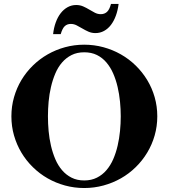

<svg xmlns="http://www.w3.org/2000/svg" viewBox="-20 -927 845 962"><path d="M574.2 -907.2Q570.3 -875 560.5 -848.4Q550.8 -821.8 535.9 -802.2Q521 -782.7 501.2 -772Q481.4 -761.2 458 -761.2Q439.5 -761.2 423.3 -768.3Q407.2 -775.4 392.6 -784.2Q377.9 -793 364 -800Q350.1 -807.1 335 -807.1Q316.4 -807.1 304.4 -795.9Q292.5 -784.7 284.2 -755.9H246.1Q249.5 -787.6 259.3 -814.5Q269 -841.3 283.9 -860.6Q298.8 -879.9 318.6 -890.9Q338.4 -901.9 361.8 -901.9Q380.9 -901.9 397 -894.8Q413.1 -887.7 427.5 -878.9Q441.9 -870.1 455.8 -863Q469.7 -856 484.9 -856Q503.4 -856 515.9 -867.2Q528.3 -878.4 536.1 -907.2ZM768.1 -344.2Q768.1 -294.4 754.9 -248.3Q741.7 -202.1 717.5 -162.1Q693.4 -122.1 659.9 -89.4Q626.5 -56.6 585.7 -33.4Q544.9 -10.3 498.3 2.4Q451.7 15.1 401.9 15.1Q352.1 15.1 305.7 2.4Q259.3 -10.3 218.8 -33.4Q178.2 -56.6 144.8 -89.4Q111.3 -122.1 87.4 -162.1Q63.5 -202.1 50.3 -248Q37.1 -293.9 37.1 -344.2Q37.1 -394 50.3 -440.2Q63.5 -486.3 87.4 -526.1Q111.3 -565.9 144.8 -598.6Q178.2 -631.3 218.8 -654.5Q259.3 -677.7 305.7 -690.4Q352.1 -703.1 401.9 -703.1Q451.7 -703.1 498.3 -690.4Q544.9 -677.7 585.7 -654.5Q626.5 -631.3 659.9 -598.6Q693.4 -565.9 717.5 -526.1Q741.7 -486.3 754.9 -440.2Q768.1 -394 768.1 -344.2ZM585 -344.2Q585 -379.9 581.3 -417.7Q577.6 -455.6 569.3 -491.2Q561 -526.9 547.4 -558.3Q533.7 -589.8 513.4 -613.8Q493.2 -637.7 465.6 -651.4Q438 -665 401.9 -665Q365.7 -665 338.4 -651.1Q311 -637.2 290.8 -613.8Q270.5 -590.3 257.1 -558.6Q243.7 -526.9 235.4 -491.2Q227.1 -455.6 223.6 -417.7Q220.2 -379.9 220.2 -344.2Q220.2 -308.1 223.6 -270.3Q227.1 -232.4 235.4 -196.8Q243.7 -161.1 257.1 -129.6Q270.5 -98.1 290.8 -74.5Q311 -50.8 338.4 -36.9Q365.7 -22.9 401.9 -22.9Q438 -22.9 465.6 -36.9Q493.2 -50.8 513.4 -74.5Q533.7 -98.1 547.4 -129.6Q561 -161.1 569.3 -196.8Q577.6 -232.4 581.3 -270.3Q585 -308.1 585 -344.2Z"/></svg>

Font: Tai Heritage Pro
Style: Bold
Weight: 700
Designer: Faah Baccam, Walt Agee, Victor Gaultney, Annie Olsen, Eric Hays
Foundry: SIL International
Version: Version 2.600